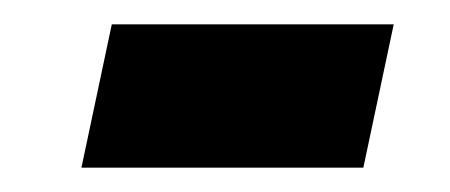

<svg xmlns="http://www.w3.org/2000/svg" viewBox="-20 -364 370 158"><path d="M47 -226 72 -344H304L279 -226Z"/></svg>

Font: Saira SemiCondensed
Style: Bold Italic
Weight: 700
Width: 4
Italic angle: -12°
Designer: Hector Gatti with collaboration of the Omnibus-Type team
Foundry: Omnibus-Type
Version: Version 1.101